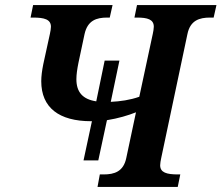

<svg xmlns="http://www.w3.org/2000/svg" viewBox="-20 -734 870 754"><path d="M308 -104H366L400 -262C444 -269 484 -281 514 -293L476 -114C465 -60 429 -49 387 -49H372L363 0H678L688 -49H679C635 -49 609 -56 609 -85C609 -92 611 -104 613 -113L716 -600C727 -654 763 -665 805 -665H819L830 -714H518L508 -665H518C559 -665 584 -658 584 -629C584 -622 582 -610 580 -601L527 -354C490 -341 453 -336 415 -334L449 -496H391L358 -336C305 -344 280 -372 280 -423C280 -441 283 -462 288 -487L312 -600C324 -654 359 -665 401 -665H411L422 -714H110L100 -665H110C154 -665 180 -658 180 -629C180 -622 178 -610 176 -601L150 -482C145 -457 142 -435 142 -415C142 -311 212 -258 338 -258H341Z"/></svg>

Font: Noto Serif SemiBold
Style: Italic
Weight: 600
Italic angle: -12°
Designer: Monotype Design Team
Foundry: Monotype Imaging Inc.
Version: Version 2.014